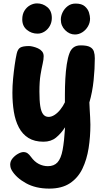

<svg xmlns="http://www.w3.org/2000/svg" viewBox="-20 -820 623 1130"><path d="M78 -503Q84 -531 99.5 -540Q115 -549 151 -549Q160 -549 174.5 -545.5Q189 -542 203.5 -535.5Q218 -529 227.5 -517.5Q237 -506 237 -489Q237 -470 231 -444.5Q225 -419 218.5 -380Q212 -341 212 -280Q212 -228 217 -195.5Q222 -163 234 -147.5Q246 -132 266 -132Q283 -132 301 -143.5Q319 -155 335 -175Q351 -195 362 -218V-263Q362 -310 364.5 -356Q367 -402 373 -441.5Q379 -481 389 -507Q397 -529 413 -541Q429 -553 455 -553Q492 -553 509.5 -543.5Q527 -534 532.5 -517Q538 -500 538 -477Q538 -416 531 -347.5Q524 -279 506 -217Q507 -196 508 -174Q509 -152 510.5 -130Q512 -108 512 -86Q512 -15 501.5 52Q491 119 465 173Q439 227 391.5 258.5Q344 290 270 290Q190 290 132.5 258Q75 226 49 182Q43 171 41.5 162.5Q40 154 40 149Q40 129 53.5 112.5Q67 96 85.5 85.5Q104 75 118 75Q132 75 142 82Q152 89 162 103Q183 132 208.5 145Q234 158 262 158Q298 158 318.5 135.5Q339 113 348.5 62.5Q358 12 363 -71Q339 -34 309.5 -10Q280 14 236 14Q183 14 147.5 -8Q112 -30 91 -70Q70 -110 61.5 -162.5Q53 -215 53 -275Q53 -314 57 -356.5Q61 -399 66.5 -437.5Q72 -476 78 -503ZM201 -622Q165 -622 138 -644.5Q111 -667 111 -706Q111 -736 124 -757Q137 -778 157 -789Q177 -800 198 -800Q232 -800 258.5 -778Q285 -756 285 -714Q285 -689 273.5 -668Q262 -647 242.5 -634.5Q223 -622 201 -622ZM421 -617Q389 -617 363.5 -642.5Q338 -668 338 -705Q338 -726 348.5 -747.5Q359 -769 378.5 -784Q398 -799 425 -799Q461 -799 479.5 -782.5Q498 -766 504 -745.5Q510 -725 510 -710Q510 -686 497.5 -664.5Q485 -643 464.5 -630Q444 -617 421 -617Z"/></svg>

Font: Playpen Sans
Style: Bold
Weight: 700
Designer: Laura Meseguer, Veronika Burian, José Scaglione
Foundry: TypeTogether
Version: Version 1.001